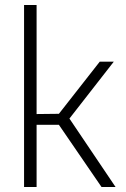

<svg xmlns="http://www.w3.org/2000/svg" viewBox="-20 -746 503 766"><path d="M76 -726H126V-291L215 -292L378 -500H434L257 -273L441 0H385L215 -248H126V0H76Z"/></svg>

Font: Cairo Light
Style: Regular
Weight: 300
Designer: Mohamed Gaber, the designers of Titillium
Foundry: Kief Type Foundry
Version: Version 2.009; ttfautohint (v1.5.33-1714) -l 8 -r 50 -G 200 